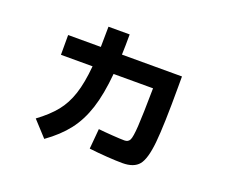

<svg xmlns="http://www.w3.org/2000/svg" viewBox="-110 -789 1157 989"><g transform="rotate(20 469.0 -295.0)"><path d="M452.1 0 461.9 -110.4Q493.2 -106.9 538.6 -103.8Q584 -100.6 605.5 -100.6Q626 -100.6 634.3 -116.9Q642.6 -133.3 646.5 -194.1Q650.4 -254.9 652.3 -403.3H436Q425.8 -289.6 400.4 -210.9Q375 -132.3 330.6 -75Q286.1 -17.6 214.8 33.2L137.7 -50.8Q199.2 -96.2 235.6 -141.4Q272 -186.5 292.2 -248.3Q312.5 -310.1 320.8 -403.3H147.5V-511.7H326.7Q328.1 -563 328.1 -623H444.3Q444.3 -558.1 442.4 -511.7H771.5V-455.1Q771.5 -242.7 762 -148.2Q752.4 -53.7 725.1 -20.5Q697.8 12.7 635.7 12.7Q602.1 12.7 551.3 9.3Q500.5 5.9 452.1 0Z"/></g></svg>

Font: Pretendard JP
Style: Bold
Weight: 700
Designer: Base glyphs from Inter by Rasmus Andersson; Hangeul glyphs from Noto Sans CJK(Source Han Sans) by Jang Soo-young and Kan
Foundry: Kil Hyung-jin
Version: Version 1.309